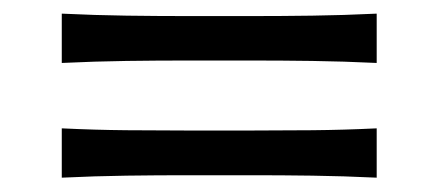

<svg xmlns="http://www.w3.org/2000/svg" viewBox="-20 -448 630 276"><path d="M68.8 -192.6Q116.7 -194.9 161.8 -195.5Q206.9 -196.1 245.7 -196.1H344.7Q384 -196.1 428.8 -195.5Q473.6 -194.9 521.5 -192.6V-263.5Q473.6 -261.2 428.8 -260.8Q384 -260.4 344.7 -260.4H245.7Q206.9 -260.4 161.8 -260.8Q116.7 -261.2 68.8 -263.5ZM68.8 -357.5Q116.7 -359.8 161.8 -360.4Q206.9 -361 245.7 -361H344.7Q384 -361 428.8 -360.4Q473.6 -359.8 521.5 -357.5V-428.4Q473.6 -426.1 428.8 -425.5Q384 -424.9 344.7 -424.9H245.7Q206.9 -424.9 161.8 -425.5Q116.7 -426.1 68.8 -428.4Z"/></svg>

Font: Pinar-VF
Style: Regular
Weight: 300
Designer: Amin Abedi
Version: Version 3.0